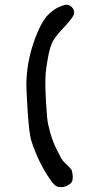

<svg xmlns="http://www.w3.org/2000/svg" viewBox="-20 -716 449 800"><path d="M231.4 63.5Q219.7 63.5 210.9 57.6L206.1 52.7Q198.2 45.9 186.5 28.3Q138.7 -42 110.4 -129.9Q101.6 -160.2 95.7 -246.1Q89.8 -341.8 89.8 -360.4Q89.8 -441.4 115.2 -523.4Q142.6 -609.4 174.8 -648.4Q204.1 -680.7 238.3 -691.4Q250 -696.3 255.9 -696.3Q268.6 -696.3 278.3 -687.5Q289.1 -676.8 289.1 -663.1Q289.1 -658.2 287.1 -654.3Q280.3 -638.7 249 -604.5Q202.1 -556.6 194.3 -530.3Q186.5 -512.7 179.2 -472.2Q171.9 -431.6 170.4 -410.6Q168.9 -389.6 168.9 -365.2Q168.9 -340.8 172.4 -280.3Q175.8 -219.7 180.7 -197.3Q197.3 -122.1 228.5 -70.3V-69.3Q240.2 -43.9 257.8 -30.3Q268.6 -20.5 278.3 -7.8Q283.2 6.8 283.2 21Q283.2 35.2 279.3 42Q273.4 50.8 260.7 57.1Q248 63.5 237.3 63.5Q235.4 63.5 233.9 63.5Q232.4 63.5 231.4 63.5Z"/></svg>

Font: JasonHandwriting2
Style: SemiBold
Weight: 600
Version: Version 1.04.7